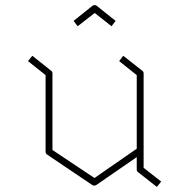

<svg xmlns="http://www.w3.org/2000/svg" viewBox="-20 -777 699 754"><path d="M352 -726 285 -674 269 -695 343 -754Q346 -757 352 -757Q357 -757 360 -754L434 -695L418 -674ZM544 -488V-118L613 -64L596 -43L522 -101Q517 -104 517 -112V-160L359 -51Q353 -48 351 -48Q347 -48 343 -50L165 -170Q159 -174 159 -181V-482L90 -537L107 -558L181 -499Q186 -496 186 -488V-188L351 -78L517 -193V-482L448 -537L464 -558L539 -499Q544 -496 544 -488Z"/></svg>

Font: Envoyer
Style: Regular
Weight: 400
Version: Version 0.1